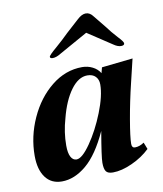

<svg xmlns="http://www.w3.org/2000/svg" viewBox="-76 -711 664 783"><g transform="rotate(-10 255.5 -319.0)"><path d="M26 -112Q26 -192 60 -267Q94 -342 152 -388.5Q210 -435 279 -435Q302 -435 322 -425Q342 -415 353 -397L359 -420L488 -434L465 -338Q447 -264 434.5 -191.5Q422 -119 422 -92Q422 -75 435 -75Q454 -75 473 -88L484 -60Q453 -30 409 -10Q365 10 329 10Q308 10 300.5 -0.5Q293 -11 293 -36Q293 -61 311 -165Q269 -73 219.5 -31.5Q170 10 118 10Q74 10 50 -22.5Q26 -55 26 -112ZM340 -353Q340 -373 328 -385.5Q316 -398 294 -398Q257 -398 225.5 -355Q194 -312 176 -241Q160 -186 160 -131Q160 -100 168.5 -84Q177 -68 192 -68Q215 -68 250.5 -119Q286 -170 313 -238Q340 -306 340 -353ZM157 -499Q157 -505 190 -533Q220 -559 243 -582L296 -630Q315 -648 332 -648Q349 -648 362 -630L401 -582Q420 -556 444 -530Q465 -508 465 -501Q465 -492 451 -492Q437 -492 420 -504L320 -570L202 -504Q183 -492 168 -492Q157 -492 157 -499Z"/></g></svg>

Font: Unna
Style: Bold Italic
Weight: 700
Italic angle: -8.05°
Designer: Jorge de Buen Unna
Foundry: Omnibus-Type
Version: Version 2.008